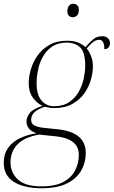

<svg xmlns="http://www.w3.org/2000/svg" viewBox="-62 -763 606 1023"><path d="M160 240Q67 240 12.5 206.5Q-42 173 -42 104Q-42 57 -18.5 24.5Q5 -8 45 -27Q85 -46 133 -53Q103 -63 91 -79.5Q79 -96 79 -116Q79 -137 95.5 -159.5Q112 -182 164 -199Q133 -214 112 -244Q91 -274 91 -320Q91 -355 102.5 -394Q114 -433 138.5 -467.5Q163 -502 202 -524Q241 -546 296 -546Q329 -546 352.5 -537Q376 -528 393 -512Q418 -540 436.5 -555Q455 -570 484 -570Q502 -570 513 -559.5Q524 -549 524 -533Q524 -520 516.5 -510.5Q509 -501 494 -501Q494 -551 467 -551Q450 -551 435.5 -540Q421 -529 400 -505Q412 -491 422.5 -466Q433 -441 433 -408Q433 -377 422.5 -339Q412 -301 388 -266.5Q364 -232 324 -209.5Q284 -187 225 -187Q216 -187 199.5 -189.5Q183 -192 175 -194Q136 -180 120 -163.5Q104 -147 104 -124Q104 -104 120.5 -95Q137 -86 169 -82L247 -74Q395 -58 395 52Q395 102 371.5 144.5Q348 187 296.5 213.5Q245 240 160 240ZM226 -197Q275 -197 307.5 -219.5Q340 -242 358.5 -276Q377 -310 384.5 -346.5Q392 -383 392 -413Q392 -485 365 -510.5Q338 -536 293 -536Q247 -536 216 -515Q185 -494 166.5 -461Q148 -428 140.5 -390Q133 -352 133 -319Q133 -258 159 -227.5Q185 -197 226 -197ZM159 230Q233 230 276.5 206Q320 182 339 143.5Q358 105 358 62Q358 19 327.5 -5.5Q297 -30 241 -36L146 -46Q68 -32 31 6.5Q-6 45 -6 103Q-6 156 33 193Q72 230 159 230ZM326 -671Q313 -671 305 -679Q297 -687 297 -703Q297 -721 305.5 -732Q314 -743 328 -743Q341 -743 349.5 -735Q358 -727 358 -711Q358 -689 348 -680Q338 -671 326 -671Z"/></svg>

Font: Noto Serif Display ExtraLight
Style: Italic
Weight: 200
Italic angle: -12°
Designer: Monotype Design Team
Foundry: Monotype Imaging Inc.
Version: Version 2.009